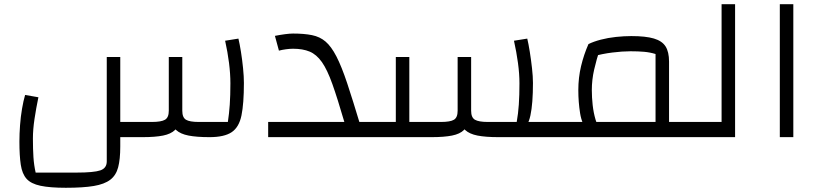

<svg xmlns="http://www.w3.org/2000/svg" viewBox="-20 -650 3886 910"><path d="M292 240Q217 240 172 230.5Q127 221 106 197.5Q85 174 78.5 131Q72 88 72 21Q72 -16 75 -56.5Q78 -97 84.5 -135Q91 -173 99 -200L162 -189Q151 -136 143.5 -86Q136 -36 136 6Q136 57 138.5 95Q141 133 149 168H342Q425 168 455.5 157.5Q486 147 486 115V-380H550V45Q550 105 540 143Q530 181 502.5 202Q475 223 424.5 231.5Q374 240 292 240ZM550 0V-72H700Q744 -72 762 -82.5Q780 -93 780 -125V-380H844V-175Q844 -122 836.5 -87.5Q829 -53 809.5 -34Q790 -15 753 -7.5Q716 0 655 0ZM973 0Q912 0 873.5 -7.5Q835 -15 814.5 -34Q794 -53 787 -87.5Q780 -122 780 -175V-380H844V-125Q844 -93 861.5 -82.5Q879 -72 922 -72H1060Q1066 -111 1069 -154.5Q1072 -198 1072 -255Q1072 -300 1065.5 -351.5Q1059 -403 1047 -457L1110 -467Q1116 -442 1122 -404.5Q1128 -367 1132 -327Q1136 -287 1136 -257Q1136 -159 1124.5 -103Q1113 -47 1078 -23.5Q1043 0 973 0Z M1672 0V-72H1714V0ZM1251 0V-72H1612Q1580 -182 1555.5 -251Q1531 -320 1505.5 -356Q1480 -392 1447.5 -405.5Q1415 -419 1369 -419Q1354 -419 1335.5 -416.5Q1317 -414 1302 -410L1283 -480Q1308 -485 1331 -488Q1354 -491 1369 -491Q1421 -491 1458.5 -483.5Q1496 -476 1523 -453Q1550 -430 1574.5 -382.5Q1599 -335 1625.5 -255.5Q1652 -176 1688 -56V0ZM1714 0V-72Q1727 -72 1730.5 -62.5Q1734 -53 1734 -36Q1734 -20 1730.5 -10Q1727 0 1714 0Z M2344 0 2446 -72H2611V0ZM2343 0Q2281 0 2243 -7.5Q2205 -15 2184.5 -34Q2164 -53 2156.5 -87.5Q2149 -122 2149 -175V-380H2213V-125Q2213 -93 2231 -82.5Q2249 -72 2292 -72H2429Q2436 -111 2439 -154.5Q2442 -198 2442 -255Q2442 -300 2435 -351.5Q2428 -403 2416 -457L2479 -467Q2485 -442 2491 -404.5Q2497 -367 2501.5 -327Q2506 -287 2506 -257Q2506 -159 2494 -103Q2482 -47 2447 -23.5Q2412 0 2343 0ZM1714 0V-72H1856V-380H1920V0ZM1920 0V-72H2070Q2114 -72 2131.5 -82.5Q2149 -93 2149 -125V-380H2213V-175Q2213 -122 2205.5 -87.5Q2198 -53 2179 -34Q2160 -15 2122.5 -7.5Q2085 0 2025 0ZM1714 0Q1701 0 1697.5 -10Q1694 -20 1694 -36Q1694 -53 1697.5 -62.5Q1701 -72 1714 -72ZM2611 0V-72Q2624 -72 2627.5 -62.5Q2631 -53 2631 -36Q2631 -20 2627.5 -10Q2624 0 2611 0Z M3151 0V-72H3258V0ZM2611 0V-72H3087V-394Q3061 -402 3033 -404.5Q3005 -407 2968 -407Q2930 -407 2882 -401Q2834 -395 2792 -383L2769 -441Q2793 -453 2827.5 -462Q2862 -471 2900 -475Q2938 -479 2972 -479Q3040 -479 3079 -467.5Q3118 -456 3134.5 -430Q3151 -404 3151 -358V0ZM2766 -29Q2738 -60 2729.5 -113Q2721 -166 2721 -223Q2721 -282 2734 -336.5Q2747 -391 2769 -441L2824 -420Q2807 -368 2796 -320Q2785 -272 2785 -223Q2785 -188 2789 -152Q2793 -116 2802.5 -83.5Q2812 -51 2831 -26ZM2611 0Q2598 0 2594.5 -10Q2591 -20 2591 -36Q2591 -53 2594.5 -62.5Q2598 -72 2611 -72ZM3258 0V-72Q3270 -72 3274 -62.5Q3278 -53 3278 -36Q3278 -20 3274 -10Q3270 0 3258 0Z M3258 0V-72H3400V-630H3464V0ZM3258 0Q3245 0 3241.5 -10Q3238 -20 3238 -36Q3238 -53 3241.5 -62.5Q3245 -72 3258 -72Z M3676 0V-630H3740V0Z"/></svg>

Font: Changa ExtraLight Light
Style: Regular
Weight: 300
Version: Version 3.002; ttfautohint (v1.8.2)